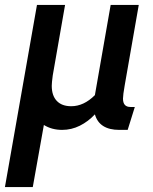

<svg xmlns="http://www.w3.org/2000/svg" viewBox="-43 -517 620 779"><path d="M107 -497H221L171 -211Q167 -181 167 -169Q167 -129 187.5 -107.5Q208 -86 246 -86Q297 -86 342 -131L406 -497H520L463 -171Q456 -131 456 -117Q456 -83 486 -83H504L475 10H441Q360 10 342 -53Q315 -24 281 -7Q247 10 209 10Q167 10 135 -10L90 242H-23Z"/></svg>

Font: Cabin SemiBold
Style: Italic
Weight: 600
Italic angle: -7°
Designer: Pablo Impallari
Foundry: Pablo Impallari. http://www.impallari.com Igino Marini. http://www.ikern.com
Version: Version 2.200